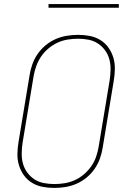

<svg xmlns="http://www.w3.org/2000/svg" viewBox="-20 -914 640 942"><path d="M246 8Q216 8 188 2.5Q160 -3 136.5 -17.5Q113 -32 97 -54.5Q81 -77 73 -103.5Q65 -130 65.5 -159.5Q66 -189 71 -218L125 -544Q129 -571 138.5 -598Q148 -625 164.5 -649Q181 -673 204 -692Q227 -711 253.5 -722.5Q280 -734 308 -738.5Q336 -743 363 -743Q393 -743 421 -737.5Q449 -732 472.5 -717.5Q496 -703 512 -680.5Q528 -658 536 -631.5Q544 -605 543.5 -575.5Q543 -546 538 -517L484 -191Q480 -164 470.5 -137Q461 -110 444.5 -86Q428 -62 405 -43Q382 -24 355.5 -12.5Q329 -1 301 3.5Q273 8 246 8ZM247 -11Q271 -11 296.5 -15Q322 -19 346.5 -30Q371 -41 391.5 -58.5Q412 -76 427.5 -98Q443 -120 451.5 -145Q460 -170 464 -194L518 -520Q522 -546 522.5 -572.5Q523 -599 516.5 -623Q510 -647 495.5 -667Q481 -687 460.5 -700.5Q440 -714 415 -719Q390 -724 363 -724Q339 -724 313 -720Q287 -716 263 -705Q239 -694 218 -676.5Q197 -659 182 -637Q167 -615 158 -590Q149 -565 145 -541L91 -215Q87 -189 86.5 -162.5Q86 -136 92.5 -112Q99 -88 113.5 -68Q128 -48 148.5 -34.5Q169 -21 194.5 -16Q220 -11 247 -11ZM563 -876H218V-894H563Z"/></svg>

Font: Iosevka Aile Thin Oblique
Style: Regular
Weight: 100
Italic angle: -9°
Designer: Belleve Invis
Foundry: Belleve Invis
Version: Version 31.1.0; ttfautohint (v1.8.4)